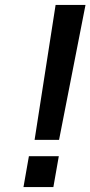

<svg xmlns="http://www.w3.org/2000/svg" viewBox="-20 -757 366 777"><path d="M120 -191 205 -737H326L219 -191ZM75 0 97 -125H218L196 0Z"/></svg>

Font: Tomorrow Medium
Style: Italic
Weight: 500
Italic angle: -10°
Designer: Tony de Marco, Monica Rizzolli
Foundry: Just in Type
Version: Version 2.002